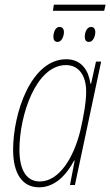

<svg xmlns="http://www.w3.org/2000/svg" viewBox="-20 -790 471 820"><path d="M206 -744H425L431 -770H210ZM226 -611C244 -611 253 -636 253 -653C253 -667 246 -675 234 -675C216 -675 208 -650 208 -633C208 -619 214 -611 226 -611ZM360 -611C378 -611 387 -636 387 -653C387 -667 380 -675 369 -675C350 -675 342 -650 342 -633C342 -619 348 -611 360 -611ZM147 10C215 10 264 -43 297 -105H299L279 0H300L412 -527H390L369 -433H366C359 -486 330 -537 263 -537C113 -537 36 -308 36 -150C36 -49 75 10 147 10ZM150 -15C96 -15 63 -59 63 -151C63 -297 133 -512 262 -512C316 -512 348 -468 348 -399C348 -352 337 -294 324 -236C296 -118 233 -15 150 -15Z"/></svg>

Font: Noto Sans Condensed Thin
Style: Italic
Weight: 100
Width: 3
Italic angle: -12°
Designer: Monotype Design Team
Foundry: Monotype Imaging Inc.
Version: Version 2.013